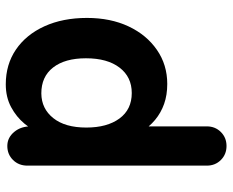

<svg xmlns="http://www.w3.org/2000/svg" viewBox="-88 -682 785 648"><g transform="rotate(90 304.0 -357.5)"><path d="M264 15Q197.2 15 146.9 -19.2Q96.5 -53.5 68.2 -115.5Q40 -177.5 40 -259Q40 -338.5 68.6 -399.4Q97.2 -460.2 147.8 -495.1Q198.2 -530 262.8 -530Q300.2 -530 330.2 -519.4Q360.2 -508.8 384.1 -488.9Q408 -469 426.8 -439.5L406 -430V-663.5Q406 -691.8 425 -710.9Q444 -730 472.2 -730Q500.5 -730 519.5 -710.9Q538.5 -691.8 538.5 -663.5V-58Q538.5 -28.8 519.5 -9.5Q500.5 9.8 472.2 9.8Q444 9.8 424.6 -13.6Q405.2 -37 406 -71.5L406.8 -104.2L429.5 -105.5Q420 -76 397.2 -48.5Q374.5 -21 341 -3Q307.5 15 264 15ZM295 -105Q346.5 -105.5 378.2 -145.4Q410 -185.2 410 -256.8Q410 -327 379.5 -368.6Q349 -410.2 293.5 -410.2Q239.2 -410.2 207.8 -369.1Q176.2 -328 176.2 -255.5Q176.2 -184.5 207.4 -144.6Q238.5 -104.8 295 -105Z"/></g></svg>

Font: National Park
Style: Regular
Weight: 400
Designer: Andrea Herstowski, Ben Hoepner
Version: Version 1.009